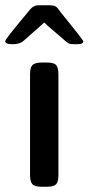

<svg xmlns="http://www.w3.org/2000/svg" viewBox="-58 -710 337 730"><path d="M-38.1 -553.2Q-38.1 -560.1 14.2 -623Q40 -653.8 57.1 -674.8Q70.3 -689.9 86.9 -689.9H133.8Q138.7 -689.9 142.8 -689Q147 -688 149.4 -687.5Q151.9 -687 155.5 -684.1Q159.2 -681.2 160.6 -679.7Q162.1 -678.2 166.5 -671.6Q170.9 -665 173.8 -662.1Q256.8 -560.1 258.8 -553.2Q258.8 -542 236.8 -542H223.1Q209 -542 202.4 -545.4Q195.8 -548.8 178.2 -564.9Q169.4 -572.8 146.2 -592.3Q123 -611.8 110.8 -624H109.9Q103 -618.2 95.9 -611.6Q88.9 -605 71 -589.6Q53.2 -574.2 29.8 -553.2Q16.6 -542 -9.8 -542H-12.2Q-38.1 -542 -38.1 -553.2ZM56.2 -44.9V-426.8Q56.2 -453.6 65.7 -462.9Q75.2 -472.2 101.1 -472.2H120.1Q147 -472.2 155.5 -462.6Q164.1 -453.1 164.1 -428.2V-43.9Q164.1 -18.1 155 -9Q146 0 120.1 0H101.1Q74.2 0 65.2 -9.5Q56.2 -19 56.2 -44.9Z"/></svg>

Font: CMU Sans Serif Demi Condensed
Style: DemiCondensed
Weight: 600
Width: 3
Version: Version 0.7.0